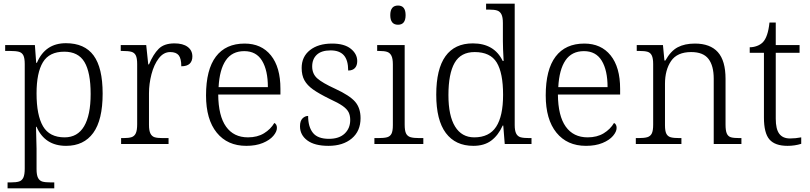

<svg xmlns="http://www.w3.org/2000/svg" viewBox="-20 -780 4385 1040"><path d="M21 208H39Q68 208 83.5 203Q99 198 106.5 182Q114 166 114 133V-433Q114 -465 106.5 -480Q99 -495 82.5 -499.5Q66 -504 35 -504H8V-536H169L176 -440H180Q225 -546 337 -546Q438 -546 487 -479.5Q536 -413 536 -273Q536 -130 485 -60Q434 10 338 10Q223 10 178 -93H175Q178 -6 178 25V136Q178 168 186 183.5Q194 199 209.5 203.5Q225 208 254 208H274V240H21ZM471 -271Q471 -388 437.5 -444Q404 -500 328 -500Q247 -500 212.5 -443Q178 -386 178 -274Q178 -156 213 -96Q248 -36 330 -36Q400 -36 435.5 -96Q471 -156 471 -271Z M636 -32H648Q677 -32 692.5 -37Q708 -42 715.5 -58Q723 -74 723 -107V-433Q723 -465 715.5 -480Q708 -495 691.5 -499.5Q675 -504 643 -504H634V-536H772L783 -431H787Q810 -486 839.5 -515.5Q869 -545 925 -545Q971 -545 996.5 -526Q1022 -507 1022 -474Q1022 -449 1007.5 -435Q993 -421 962 -421Q962 -463 948 -480.5Q934 -498 902 -498Q866 -498 840 -464Q814 -430 800.5 -378Q787 -326 787 -274V-104Q787 -72 795 -56.5Q803 -41 818 -36.5Q833 -32 862 -32H893V0H636Z M1096 -263Q1096 -403 1149.5 -473.5Q1203 -544 1305 -544Q1396 -544 1447.5 -480Q1499 -416 1499 -299V-268H1162Q1163 -152 1204.5 -94Q1246 -36 1323 -36Q1374 -36 1410 -58Q1446 -80 1466 -114Q1480 -107 1480 -87Q1480 -67 1460.5 -44Q1441 -21 1403.5 -5.5Q1366 10 1314 10Q1212 10 1154 -61.5Q1096 -133 1096 -263ZM1431 -308Q1431 -399 1399.5 -451Q1368 -503 1303 -503Q1237 -503 1203 -453Q1169 -403 1164 -308Z M1605 -96Q1605 -125 1618.5 -138.5Q1632 -152 1649 -152Q1649 -93 1675 -60.5Q1701 -28 1762 -28Q1817 -28 1847 -56.5Q1877 -85 1877 -130Q1877 -155 1868 -172.5Q1859 -190 1835.5 -206.5Q1812 -223 1766 -244Q1707 -273 1675.5 -295.5Q1644 -318 1629 -345Q1614 -372 1614 -412Q1614 -473 1659 -508.5Q1704 -544 1779 -544Q1845 -544 1880 -516Q1915 -488 1915 -449Q1915 -425 1902.5 -411.5Q1890 -398 1866 -398Q1866 -454 1842.5 -480.5Q1819 -507 1771 -507Q1721 -507 1696 -483.5Q1671 -460 1671 -420Q1671 -380 1698.5 -355.5Q1726 -331 1796 -299Q1874 -263 1903.5 -229Q1933 -195 1933 -140Q1933 -70 1885.5 -30Q1838 10 1759 10Q1684 10 1644.5 -19.5Q1605 -49 1605 -96Z M2094 -698Q2094 -750 2136 -750Q2177 -750 2177 -698Q2177 -646 2136 -646Q2094 -646 2094 -698ZM2008 -32H2028Q2060 -32 2076.5 -36.5Q2093 -41 2100.5 -55.5Q2108 -70 2108 -102V-431Q2108 -463 2100 -478.5Q2092 -494 2077 -499Q2062 -504 2033 -504H2023V-536H2172V-105Q2172 -72 2179.5 -57Q2187 -42 2203.5 -37Q2220 -32 2252 -32H2273V0H2008Z M2343 -267Q2343 -406 2393 -475.5Q2443 -545 2541 -545Q2657 -545 2703 -450H2708Q2704 -520 2704 -557V-655Q2704 -687 2696 -702.5Q2688 -718 2673 -723Q2658 -728 2629 -728H2613V-760H2768V-103Q2768 -72 2776 -56.5Q2784 -41 2800 -36.5Q2816 -32 2848 -32H2859V0H2714L2706 -100H2703Q2679 -47 2641 -18.5Q2603 10 2544 10Q2447 10 2395 -59.5Q2343 -129 2343 -267ZM2705 -266Q2705 -385 2670.5 -441.5Q2636 -498 2551 -498Q2476 -498 2442.5 -439.5Q2409 -381 2409 -265Q2409 -153 2445 -94.5Q2481 -36 2549 -36Q2630 -36 2667.5 -93.5Q2705 -151 2705 -266Z M2936 -263Q2936 -403 2989.5 -473.5Q3043 -544 3145 -544Q3236 -544 3287.5 -480Q3339 -416 3339 -299V-268H3002Q3003 -152 3044.5 -94Q3086 -36 3163 -36Q3214 -36 3250 -58Q3286 -80 3306 -114Q3320 -107 3320 -87Q3320 -67 3300.5 -44Q3281 -21 3243.5 -5.5Q3206 10 3154 10Q3052 10 2994 -61.5Q2936 -133 2936 -263ZM3271 -308Q3271 -399 3239.5 -451Q3208 -503 3143 -503Q3077 -503 3043 -453Q3009 -403 3004 -308Z M3424 -32H3438Q3470 -32 3486.5 -37Q3503 -42 3510.5 -57Q3518 -72 3518 -105V-433Q3518 -464 3510.5 -479.5Q3503 -495 3487.5 -499.5Q3472 -504 3444 -504H3429V-536H3571L3579 -452H3584Q3613 -504 3651 -524Q3689 -544 3744 -544Q3827 -544 3868.5 -497.5Q3910 -451 3910 -353V-105Q3910 -72 3917 -56.5Q3924 -41 3939 -36.5Q3954 -32 3986 -32H3996V0H3846V-354Q3846 -424 3817.5 -461Q3789 -498 3724 -498Q3648 -498 3615 -449.5Q3582 -401 3582 -326V-102Q3582 -70 3589.5 -55.5Q3597 -41 3613 -36.5Q3629 -32 3661 -32H3671V0H3424Z M4118 -143V-494H4041V-524Q4061 -524 4080 -531Q4099 -538 4112 -551Q4140 -580 4148 -658H4182V-536H4311V-494H4182V-137Q4182 -81 4201 -55.5Q4220 -30 4259 -30Q4289 -30 4320 -36V-1Q4285 10 4246 10Q4178 10 4148 -24.5Q4118 -59 4118 -143Z"/></svg>

Font: Noto Serif Light
Style: Regular
Weight: 300
Designer: Monotype Design Team
Foundry: Monotype Imaging Inc.
Version: Version 1.001